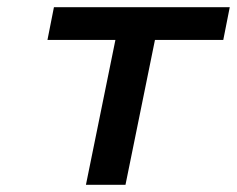

<svg xmlns="http://www.w3.org/2000/svg" viewBox="-20 -514 659 534"><path d="M301 -403H112L130 -494H619L601 -403H411L329 0H219Z"/></svg>

Font: Codetta
Style: Bold Italic
Weight: 700
Italic angle: -11°
Designer: Ulrich Proeller
Foundry: PROSA GmbH
Version: Version 2.00;September 29, 2018;FontCreator 11.5.0.2427 64-b